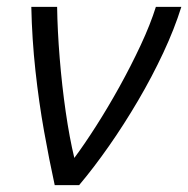

<svg xmlns="http://www.w3.org/2000/svg" viewBox="-20 -538 547 558"><path d="M139 0Q123 -73 108 -157Q93 -241 83 -332.5Q73 -424 71 -518H146Q147 -449 153.5 -369Q160 -289 171 -213Q182 -137 196 -79Q225 -118 259.5 -172Q294 -226 327.5 -286.5Q361 -347 389 -407Q417 -467 433 -518H507Q487 -454 454.5 -384.5Q422 -315 381.5 -246Q341 -177 297 -114Q253 -51 210 0Z"/></svg>

Font: Ubuntu Sans
Style: Italic
Weight: 400
Italic angle: -13.5°
Designer: Dalton Maag Ltd
Foundry: Dalton Maag Ltd
Version: Version 1.006